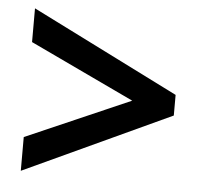

<svg xmlns="http://www.w3.org/2000/svg" viewBox="-42 -652 618 584"><g transform="rotate(5 266.5 -360.0)"><path d="M42 -215 361 -354 42 -505V-608L491 -383V-320L42 -112Z"/></g></svg>

Font: Noto Sans Hebrew SemiCondensed SemiBold
Style: Regular
Weight: 600
Width: 4
Designer: Monotype Design Team
Foundry: Monotype Imaging Inc.
Version: Version 2.004; ttfautohint (v1.8.4.7-5d5b)